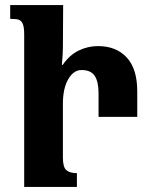

<svg xmlns="http://www.w3.org/2000/svg" viewBox="-20 -734 603 754"><path d="M227 -115Q227 -77 241 -65.5Q255 -54 282 -54V0H75V-599Q75 -627 69.5 -640Q64 -653 53.5 -656.5Q43 -660 20 -660V-714H228L227 -546Q227 -525 223 -479H226Q253 -518 289 -535.5Q325 -553 365 -553Q436 -553 477.5 -508.5Q519 -464 519 -375V-275H367V-369Q367 -413 352 -436Q337 -459 300 -459Q269 -459 248 -423Q227 -387 227 -326Z"/></svg>

Font: Noto Serif Armenian Bold Cond
Style: Regular
Weight: 700
Width: 3
Designer: Monotype Design team
Foundry: Monotype Imaging Inc.
Version: Version 1.000